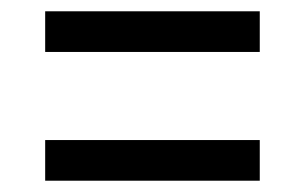

<svg xmlns="http://www.w3.org/2000/svg" viewBox="-20 -460 540 340"><path d="M60 -368V-440H440V-368ZM60 -140V-212H440V-140Z"/></svg>

Font: M PLUS Code Latin
Style: Regular
Weight: 400
Designer: Coji Morishita
Foundry: UNDERFOREST DESIGN
Version: Version 1.002; ttfautohint (v1.8.3)